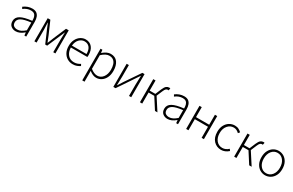

<svg xmlns="http://www.w3.org/2000/svg" viewBox="195 -1993 5570 3648"><g transform="rotate(30 2980.0 -169.0)"><path d="M208 11Q148 11 104.5 -24Q61 -59 61 -130Q61 -213 140 -257.5Q219 -302 386 -320Q386 -366 377 -401Q355 -479 269 -479Q182 -479 106 -419L85 -456Q173 -523 274 -523Q334 -523 370 -497Q435 -448 435 -326V-3H395L389 -67H386Q295 11 208 11ZM217 -33Q260 -33 300.5 -53Q341 -73 386 -113V-283Q234 -266 172 -229Q110 -192 110 -132Q110 -77 142 -55Q174 -33 217 -33Z M1075 -3H1028V-285Q1028 -338 1033 -436H1030Q1007 -380 984 -328L866 -53H823L704 -328Q681 -381 660 -436H655L658 -376Q662 -322 662 -285V-3H614V-510H672L792 -235Q829 -144 843 -106H847L858 -131Q881 -183 899 -235L1016 -510H1075Z M1458 11Q1393 11 1339 -21Q1285 -53 1253.5 -112.5Q1222 -172 1222 -255Q1222 -338 1253.5 -398Q1285 -458 1336 -490.5Q1387 -523 1443 -523Q1534 -523 1586 -460.5Q1638 -398 1638 -286Q1638 -269 1635 -248H1273Q1275 -152 1326 -92.5Q1377 -33 1463 -33Q1535 -33 1597 -76L1617 -39Q1588 -20 1550.5 -4.5Q1513 11 1458 11ZM1593 -289Q1593 -385 1552.5 -432.5Q1512 -480 1443 -480Q1380 -480 1331 -430Q1282 -380 1273 -289Z M1823 185H1773V-510H1814L1821 -445H1823Q1914 -523 1993 -523Q2095 -523 2146 -452.5Q2197 -382 2197 -264Q2197 -177 2166 -115.5Q2135 -54 2084 -21.5Q2033 11 1973 11Q1901 11 1822 -52L1823 33ZM1972 -34Q2047 -34 2096 -97.5Q2145 -161 2145 -264Q2145 -325 2129.5 -374Q2114 -423 2078.5 -451Q2043 -479 1985 -479Q1912 -479 1823 -396V-97Q1901 -34 1972 -34Z M2739 -3H2690V-253Q2690 -337 2696 -445H2692Q2595 -295 2494 -149L2395 -3H2346V-510H2395V-258Q2395 -175 2390 -67H2395Q2436 -133 2465 -178L2691 -510H2739Z M3314 -3H3260L3105 -245H2980V-3H2930V-510H2980V-287H3104Q3130 -350 3157.5 -414.5Q3185 -479 3213 -501Q3241 -523 3274 -523Q3289 -523 3299 -518L3288 -470Q3280 -473 3272 -473Q3252 -473 3233.5 -458.5Q3215 -444 3194 -393L3142 -269Z M3538 11Q3478 11 3434.5 -24Q3391 -59 3391 -130Q3391 -213 3470 -257.5Q3549 -302 3716 -320Q3716 -366 3707 -401Q3685 -479 3599 -479Q3512 -479 3436 -419L3415 -456Q3503 -523 3604 -523Q3664 -523 3700 -497Q3765 -448 3765 -326V-3H3725L3719 -67H3716Q3625 11 3538 11ZM3547 -33Q3590 -33 3630.5 -53Q3671 -73 3716 -113V-283Q3564 -266 3502 -229Q3440 -192 3440 -132Q3440 -77 3472 -55Q3504 -33 3547 -33Z M4333 -3H4283V-246H3994V-3H3944V-510H3994V-291H4283V-510H4333Z M4714 11Q4615 11 4549 -59Q4483 -129 4483 -255Q4483 -340 4515.5 -400Q4548 -460 4601 -491.5Q4654 -523 4716 -523Q4767 -523 4803 -503.5Q4839 -484 4864 -459L4835 -425Q4781 -479 4717 -479Q4640 -479 4587 -417Q4534 -355 4534 -255Q4534 -156 4584.5 -94.5Q4635 -33 4717 -33Q4789 -33 4851 -91L4876 -56Q4801 11 4714 11Z M5381 -3H5327L5172 -245H5047V-3H4997V-510H5047V-287H5171Q5197 -350 5224.5 -414.5Q5252 -479 5280 -501Q5308 -523 5341 -523Q5356 -523 5366 -518L5355 -470Q5347 -473 5339 -473Q5319 -473 5300.5 -458.5Q5282 -444 5261 -393L5209 -269Z M5679 11Q5618 11 5566 -20.5Q5514 -52 5482.5 -111.5Q5451 -171 5451 -255Q5451 -340 5482.5 -400Q5514 -460 5566 -491.5Q5618 -523 5679 -523Q5740 -523 5792.5 -491.5Q5845 -460 5876.5 -400Q5908 -340 5908 -255Q5908 -171 5876.5 -111.5Q5845 -52 5792.5 -20.5Q5740 11 5679 11ZM5679 -33Q5756 -33 5806 -94.5Q5856 -156 5856 -255Q5856 -355 5806 -417Q5756 -479 5679 -479Q5602 -479 5552 -417Q5502 -355 5502 -255Q5502 -156 5552 -94.5Q5602 -33 5679 -33Z"/></g></svg>

Font: LXGW 975 Gothic SC 200W
Style: Regular
Weight: 200
Version: Version 2.01;February 25, 2021